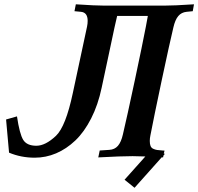

<svg xmlns="http://www.w3.org/2000/svg" viewBox="-20 -745 939 910"><path d="M680.7 -669.4H535.2Q530.8 -653.3 522.9 -615.7Q512.7 -566.9 491.9 -470Q471.2 -373 461.9 -329.6Q444.8 -248 412.1 -183.8Q379.4 -119.6 337.2 -79.3Q294.9 -39.1 246.1 -18.3Q197.3 2.4 144.5 2.4Q79.6 2.4 22.9 -21.5Q19.5 -55.7 8.8 -178.7L60.5 -193.4Q72.8 -109.9 90.1 -82Q107.4 -54.2 152.3 -54.2Q195.3 -54.2 245.1 -101.1Q291.5 -145 325.2 -304.2Q335.9 -356.4 358.9 -461.7Q381.8 -566.9 392.6 -619.1Q395.5 -632.8 395.5 -646Q395.5 -686 363.8 -689L333 -691.9L339.4 -724.6Q431.6 -718.3 477.1 -718.3H755.9Q805.2 -718.3 899.4 -724.6L893.6 -691.9L864.3 -689Q839.8 -686.5 825 -668.9Q810.1 -651.4 801.8 -615.2Q783.7 -539.6 746.3 -363.5Q709 -187.5 692.9 -103.5Q689.9 -89.8 689.9 -77.1Q689.9 -62 693.6 -53Q697.3 -43.9 706.3 -39.8Q715.3 -35.6 724.4 -34.2Q733.4 -32.7 750.5 -31.7Q756.3 -31.2 759.8 -31.2L756.3 -16.6L761.7 -16.1L754.9 -8.3L752.9 1Q751 0.5 746.6 0.5L617.7 145L570.3 106.9L668.9 -3.4Q632.3 -4.9 608.4 -4.9Q554.7 -4.9 445.8 1L452.6 -31.7L498 -34.7Q523.4 -36.1 538.8 -53.7Q554.2 -71.3 562.5 -107.9Q581.1 -186.5 618.7 -363Q656.2 -539.6 671.4 -619.1Q675.8 -641.1 680.7 -669.4Z"/></svg>

Font: Flanker
Style: Bold Italic
Weight: 700
Italic angle: -12°
Designer: Flanker
Version: Version 2.000